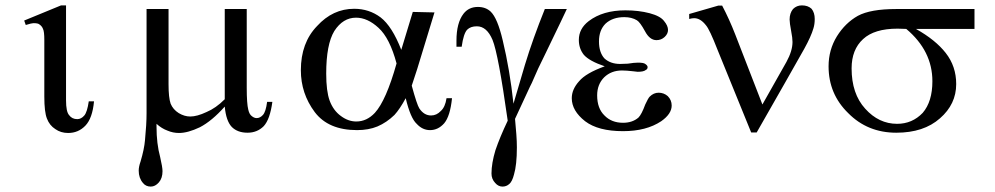

<svg xmlns="http://www.w3.org/2000/svg" viewBox="-20 -481 3717 717"><path d="M311.5 -102.5Q316.4 -102.5 331.1 -102.5Q325.2 -39.1 298.8 -11.7Q272.5 15.6 234.4 15.6Q207 15.6 186.5 1Q165 -12.7 155.3 -38.1Q145.5 -62.5 145.5 -120.1Q145.5 -123 145.5 -126Q145.5 -194.3 145.5 -332Q145.5 -363.3 140.6 -373Q136.7 -383.8 126 -390.6Q121.1 -394.5 104.5 -394.5Q98.6 -394.5 76.2 -387.7Q74.2 -393.6 70.3 -404.3Q104.5 -418 208 -460.9Q212.9 -460.9 226.6 -460.9Q226.6 -372.1 226.6 -106.4Q226.6 -63.5 238.3 -50.8Q249 -36.1 268.6 -36.1Q283.2 -36.1 294.9 -49.8Q305.7 -62.5 311.5 -102.5Z M901.4 -447.3Q901.4 -373 901.4 -153.3Q901.4 -93.8 907.2 -71.3Q911.1 -53.7 920.9 -46.9Q929.7 -40 938.5 -40Q951.2 -40 961.9 -51.8Q972.7 -63.5 977.5 -100.6Q984.4 -100.6 997.1 -100.6Q988.3 -35.2 964.8 -9.8Q940.4 14.6 904.3 14.6Q867.2 14.6 845.7 -6.8Q824.2 -29.3 819.3 -83Q771.5 -29.3 726.6 -5.9Q681.6 15.6 648.4 15.6Q626 15.6 605.5 6.8Q584 -1 564.5 -18.6Q564.5 -12.7 564.5 -7.8Q564.5 55.7 578.1 105.5Q586.9 143.6 586.9 158.2Q586.9 184.6 573.2 200.2Q559.6 215.8 543 215.8Q524.4 215.8 513.7 202.1Q498 183.6 498 156.2Q498 141.6 504.9 122.1Q518.6 76.2 521.5 42Q527.3 -16.6 527.3 -58.6Q527.3 -187.5 527.3 -447.3Q547.9 -447.3 609.4 -447.3Q609.4 -377 609.4 -166Q609.4 -116.2 617.2 -93.8Q626 -72.3 647.5 -58.6Q668.9 -45.9 690.4 -45.9Q715.8 -45.9 751 -62.5Q786.1 -77.1 819.3 -110.4Q819.3 -222.7 819.3 -447.3Q839.8 -447.3 901.4 -447.3Z M1521.5 -436.5Q1541 -435.5 1602.5 -434.6Q1585.9 -381.8 1538.1 -223.6Q1532.2 -204.1 1517.6 -161.1Q1537.1 -89.8 1545.9 -76.2Q1563.5 -49.8 1589.8 -49.8Q1610.4 -49.8 1626 -66.4Q1642.6 -81.1 1647.5 -114.3Q1654.3 -114.3 1668 -114.3Q1661.1 -46.9 1638.7 -20.5Q1616.2 4.9 1585.9 4.9Q1557.6 4.9 1536.1 -18.6Q1512.7 -40 1495.1 -114.3Q1472.7 -73.2 1453.1 -51.8Q1423.8 -23.4 1389.6 -8.8Q1356.4 4.9 1313.5 4.9Q1206.1 4.9 1155.3 -62.5Q1103.5 -131.8 1103.5 -218.8Q1103.5 -321.3 1164.1 -383.8Q1222.7 -448.2 1302.7 -448.2Q1358.4 -448.2 1401.4 -416Q1444.3 -382.8 1478.5 -294.9Q1493.2 -341.8 1521.5 -436.5ZM1460.9 -244.1Q1435.5 -338.9 1393.6 -377Q1352.5 -415 1309.6 -415Q1260.7 -415 1228.5 -365.2Q1198.2 -315.4 1198.2 -206.1Q1198.2 -140.6 1210.9 -105.5Q1224.6 -68.4 1252.9 -47.9Q1280.3 -27.3 1310.5 -27.3Q1349.6 -27.3 1379.9 -59.6Q1421.9 -105.5 1460.9 -244.1Z M2014.6 -447.3Q2035.2 -447.3 2096.7 -447.3Q2088.9 -429.7 2016.6 -280.3Q1985.4 -217.8 1972.7 -186.5Q1966.8 -171.9 1959 -157.2Q1940.4 -117.2 1903.3 -37.1Q1906.2 -4.9 1908.2 20.5Q1910.2 46.9 1910.2 69.3Q1910.2 134.8 1899.4 170.9Q1892.6 197.3 1881.8 206.1Q1871.1 215.8 1856.4 215.8Q1840.8 215.8 1829.1 202.1Q1815.4 187.5 1815.4 167Q1815.4 128.9 1830.1 80.1Q1846.7 31.2 1876 -30.3Q1840.8 -280.3 1819.3 -332Q1797.9 -382.8 1760.7 -382.8Q1737.3 -382.8 1724.6 -370.1Q1710.9 -355.5 1704.1 -306.6Q1698.2 -306.6 1684.6 -306.6Q1684.6 -321.3 1684.6 -329.1Q1684.6 -395.5 1710.9 -429.7Q1730.5 -455.1 1764.6 -455.1Q1793.9 -455.1 1812.5 -437.5Q1837.9 -413.1 1857.4 -330.1Q1883.8 -220.7 1897.5 -93.8Q1912.1 -142.6 1940.4 -239.3Q1969.7 -335.9 2014.6 -447.3Z M2238.3 -233.4Q2180.7 -252.9 2160.2 -276.4Q2141.6 -299.8 2141.6 -332Q2141.6 -374 2178.7 -402.3Q2231.4 -442.4 2315.4 -442.4Q2365.2 -442.4 2406.2 -431.6Q2446.3 -420.9 2460 -402.3Q2474.6 -384.8 2474.6 -369.1Q2474.6 -354.5 2461.9 -342.8Q2449.2 -331.1 2431.6 -331.1Q2406.2 -331.1 2388.7 -364.3Q2370.1 -398.4 2358.4 -405.3Q2338.9 -417 2311.5 -417Q2267.6 -417 2241.2 -392.6Q2216.8 -368.2 2216.8 -326.2Q2216.8 -285.2 2237.3 -262.7Q2259.8 -242.2 2295.9 -242.2Q2309.6 -242.2 2324.2 -243.2Q2348.6 -247.1 2362.3 -247.1Q2383.8 -247.1 2389.6 -242.2Q2398.4 -236.3 2398.4 -230.5Q2398.4 -222.7 2391.6 -219.7Q2383.8 -212.9 2361.3 -212.9Q2356.4 -212.9 2344.7 -214.8Q2319.3 -217.8 2302.7 -217.8Q2262.7 -217.8 2236.3 -192.4Q2210 -166 2210 -125Q2210 -76.2 2237.3 -49.8Q2263.7 -22.5 2306.6 -22.5Q2341.8 -22.5 2364.3 -42Q2376 -53.7 2389.6 -90.8Q2400.4 -114.3 2406.2 -120.1Q2420.9 -134.8 2439.5 -134.8Q2459 -134.8 2473.6 -122.1Q2488.3 -107.4 2488.3 -86.9Q2488.3 -55.7 2449.2 -28.3Q2393.6 8.8 2306.6 8.8Q2213.9 8.8 2165 -28.3Q2115.2 -67.4 2115.2 -114.3Q2115.2 -147.5 2142.6 -177.7Q2168 -208 2238.3 -233.4Z M2827.1 -90.8Q2849.6 -130.9 2917 -250Q2939.5 -291 2939.5 -324.2Q2939.5 -338.9 2934.6 -364.3Q2928.7 -395.5 2928.7 -408.2Q2928.7 -431.6 2941.4 -447.3Q2955.1 -460.9 2974.6 -460.9Q2997.1 -460.9 3010.7 -448.2Q3022.5 -433.6 3022.5 -410.2Q3022.5 -390.6 3017.6 -375Q3008.8 -344.7 2983.4 -298.8Q2960 -256.8 2912.1 -172.9Q2884.8 -126 2805.7 13.7Q2800.8 13.7 2785.2 13.7Q2753.9 -63.5 2659.2 -295.9Q2629.9 -371.1 2616.2 -386.7Q2595.7 -413.1 2572.3 -413.1Q2564.5 -413.1 2553.7 -410.2Q2553.7 -414.1 2553.7 -423.8Q2553.7 -424.8 2553.7 -428.7Q2581.1 -436.5 2662.1 -460Q2665 -460 2676.8 -460Q2703.1 -410.2 2725.6 -352.5Q2759.8 -265.6 2827.1 -90.8Z M3619.1 -373Q3564.5 -373 3400.4 -373Q3473.6 -332 3511.7 -283.2Q3550.8 -233.4 3550.8 -167Q3550.8 -91.8 3490.2 -39.1Q3429.7 14.6 3327.1 14.6Q3219.7 14.6 3147.5 -58.6Q3074.2 -129.9 3074.2 -233.4Q3074.2 -294.9 3105.5 -345.7Q3136.7 -395.5 3183.6 -421.9Q3230.5 -447.3 3327.1 -447.3Q3424.8 -447.3 3619.1 -447.3Q3619.1 -428.7 3619.1 -373ZM3364.3 -373Q3343.8 -374 3332 -374Q3245.1 -374 3203.1 -335Q3160.2 -295.9 3160.2 -225.6Q3160.2 -130.9 3210.9 -75.2Q3261.7 -18.6 3330.1 -18.6Q3386.7 -18.6 3425.8 -59.6Q3461.9 -101.6 3461.9 -177.7Q3461.9 -291 3364.3 -373Z"/></svg>

Font: Griech2
Style: Regular
Weight: 400
Version: 001.007